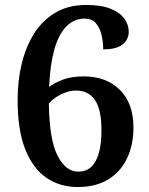

<svg xmlns="http://www.w3.org/2000/svg" viewBox="-20 -744 599 774"><path d="M293 10Q222 10 167.5 -27Q113 -64 82 -141.5Q51 -219 51 -341Q51 -420 68 -489Q85 -558 119 -611Q153 -664 205 -694Q257 -724 327 -724Q389 -724 426.5 -708.5Q464 -693 481.5 -668.5Q499 -644 499 -616Q499 -586 475 -565.5Q451 -545 396 -545Q396 -576 389 -604.5Q382 -633 366 -651Q350 -669 321 -669Q278 -669 247 -637Q216 -605 199 -544Q182 -483 178 -394Q200 -410 233.5 -423Q267 -436 318 -436Q409 -436 463.5 -381.5Q518 -327 518 -230Q518 -160 492 -105.5Q466 -51 416 -20.5Q366 10 293 10ZM296 -52Q326 -52 346.5 -70Q367 -88 378 -125Q389 -162 389 -220Q389 -303 362.5 -341Q336 -379 287 -379Q266 -379 245 -371.5Q224 -364 206 -352Q188 -340 177 -327Q179 -181 212 -116.5Q245 -52 296 -52Z"/></svg>

Font: Noto Serif Kannada SemiBold
Style: Regular
Weight: 600
Version: Version 2.003